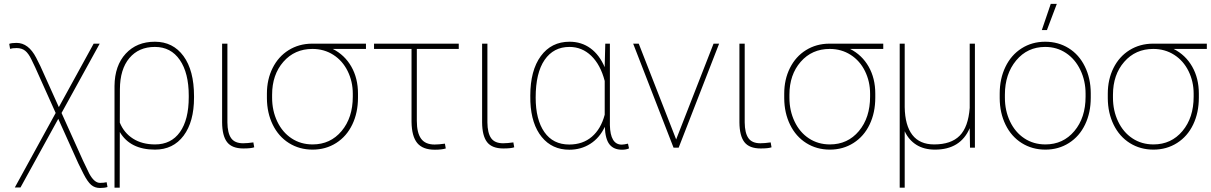

<svg xmlns="http://www.w3.org/2000/svg" viewBox="-20 -750 6148 975"><path d="M64 -532.2Q124.5 -532.2 163.6 -457L185.1 -414.1L278.8 -206.1L455.6 -528.3H486.3L292.5 -176.3L401.9 66.4L433.6 132.3Q459 178.7 487.8 178.7Q506.8 178.7 521.5 175.3L525.9 199.7Q511.2 204.6 487.8 204.6Q461.4 204.6 443.1 189Q424.8 173.3 404.3 133.3L377.4 79.1L275.9 -146.5L84 202.1H55.2L262.7 -176.3L158.2 -409.2L139.6 -447.8Q125 -478.5 107.9 -492.2Q90.8 -505.9 64.5 -505.9Q43 -505.9 31.2 -502L26.9 -527.3Q38.6 -532.2 64 -532.2Z M766.6 -538.1Q858.4 -538.1 911.9 -465.1Q965.3 -392.1 965.3 -261.7V-254.4Q965.3 -131.8 912.4 -61Q859.4 9.8 767.1 9.8Q641.1 9.8 588.4 -79.6L587.9 203.1H561.5V-313.5Q562.5 -417 618.4 -477.5Q674.3 -538.1 766.6 -538.1ZM588.4 -127.4Q609.9 -74.7 656 -45.7Q702.1 -16.6 767.6 -16.6Q849.1 -16.6 893.8 -79.3Q938.5 -142.1 938.5 -256.8V-264.6Q938.5 -379.4 893.1 -445.6Q847.7 -511.7 766.6 -511.7Q684.6 -511.7 637 -455.1Q589.4 -398.4 588.9 -296.9Z M1134.8 -528.3V-128.4Q1135.3 -74.7 1153.6 -48.6Q1171.9 -22.5 1214.4 -22.5Q1235.8 -22.5 1266.6 -26.9L1271 -2Q1254.9 3.9 1215.8 3.9Q1158.2 3.9 1133.3 -28.1Q1108.4 -60.1 1107.9 -128.9V-528.3Z M1838.4 -501.5H1669.9Q1730.5 -470.7 1764.2 -411.6Q1797.9 -352.5 1797.9 -274.4V-254.4Q1797.9 -177.7 1769 -117.7Q1740.2 -57.6 1687.3 -23.9Q1634.3 9.8 1567.4 9.8Q1500.5 9.8 1447.5 -23.4Q1394.5 -56.6 1365.2 -116.5Q1335.9 -176.3 1335.4 -251V-274.4Q1335.4 -346.7 1364.5 -404.8Q1393.6 -462.9 1445.8 -495.4Q1498 -527.8 1563.5 -528.3H1838.4ZM1361.8 -253.9Q1361.8 -188 1387.9 -133.1Q1414.1 -78.1 1460.7 -47.4Q1507.3 -16.6 1567.4 -16.6Q1657.7 -16.6 1714.6 -84.5Q1771.5 -152.3 1771.5 -259.3V-274.4Q1771.5 -335.9 1745.6 -388.7Q1719.7 -441.4 1672.9 -471.4Q1626 -501.5 1566.4 -501.5Q1476.1 -501.5 1418.9 -436Q1361.8 -370.6 1361.8 -269Z M2309.6 -501.5H2096.7V-136.2Q2096.7 -75.7 2118.2 -45.9Q2139.6 -16.1 2187 -16.1Q2207.5 -16.1 2239.3 -20.5L2243.7 3.9Q2223.1 10.3 2188.5 10.3Q2126.5 10.3 2098.6 -23.9Q2070.8 -58.1 2069.8 -130.9V-501.5H1879.4V-528.3H2309.6Z M2455.1 -528.3V-128.4Q2455.6 -74.7 2473.9 -48.6Q2492.2 -22.5 2534.7 -22.5Q2556.2 -22.5 2586.9 -26.9L2591.3 -2Q2575.2 3.9 2536.1 3.9Q2478.5 3.9 2453.6 -28.1Q2428.7 -60.1 2428.2 -128.9V-528.3Z M3077.1 -528.3V-115.2Q3079.1 -15.6 3137.2 -15.6Q3147.9 -15.6 3168.9 -20.5L3174.3 3.4Q3160.6 10.3 3138.7 10.3Q3096.7 10.3 3075.2 -16.6Q3053.7 -43.5 3051.3 -106Q3024.9 -49.8 2977.8 -19.8Q2930.7 10.3 2871.1 10.3Q2783.7 10.3 2731 -54.4Q2678.2 -119.1 2673.3 -232.9L2672.9 -264.6Q2672.9 -392.1 2726.3 -465.1Q2779.8 -538.1 2872.1 -538.1Q2932.6 -538.1 2978.3 -504.9Q3023.9 -471.7 3050.8 -408.7V-417L3053.7 -528.3ZM2700.2 -254.4Q2700.2 -142.6 2744.4 -79.3Q2788.6 -16.1 2870.6 -16.1Q2939.5 -16.1 2985.6 -55.7Q3031.7 -95.2 3050.8 -167.5V-338.9Q3029.3 -421.4 2982.4 -466.6Q2935.5 -511.7 2871.6 -511.7Q2791 -511.7 2745.6 -445.8Q2700.2 -379.9 2700.2 -254.4Z M3413.6 -42 3603.5 -528.3H3631.8L3426.3 0H3400.4L3195.3 -528.3H3223.6Z M3761.7 -528.3V-128.4Q3762.2 -74.7 3780.5 -48.6Q3798.8 -22.5 3841.3 -22.5Q3862.8 -22.5 3893.6 -26.9L3897.9 -2Q3881.8 3.9 3842.8 3.9Q3785.2 3.9 3760.3 -28.1Q3735.4 -60.1 3734.9 -128.9V-528.3Z M4465.3 -501.5H4296.9Q4357.4 -470.7 4391.1 -411.6Q4424.8 -352.5 4424.8 -274.4V-254.4Q4424.8 -177.7 4396 -117.7Q4367.2 -57.6 4314.2 -23.9Q4261.2 9.8 4194.3 9.8Q4127.4 9.8 4074.5 -23.4Q4021.5 -56.6 3992.2 -116.5Q3962.9 -176.3 3962.4 -251V-274.4Q3962.4 -346.7 3991.5 -404.8Q4020.5 -462.9 4072.8 -495.4Q4125 -527.8 4190.4 -528.3H4465.3ZM3988.8 -253.9Q3988.8 -188 4014.9 -133.1Q4041 -78.1 4087.6 -47.4Q4134.3 -16.6 4194.3 -16.6Q4284.7 -16.6 4341.6 -84.5Q4398.4 -152.3 4398.4 -259.3V-274.4Q4398.4 -335.9 4372.6 -388.7Q4346.7 -441.4 4299.8 -471.4Q4252.9 -501.5 4193.4 -501.5Q4103 -501.5 4045.9 -436Q3988.8 -370.6 3988.8 -269Z M4574.2 -528.3V-205.6Q4575.7 -113.3 4613 -64.9Q4650.4 -16.6 4723.6 -16.6Q4809.6 -16.6 4853.3 -60.8Q4897 -105 4904.3 -202.1V-528.3H4930.7V0H4905.8L4904.3 -99.1Q4857.4 9.8 4728 9.8Q4672.4 9.8 4633.5 -14.6Q4594.7 -39.1 4574.2 -83.5V203.1H4548.8V-528.3Z M5056.6 -274.4Q5056.6 -350.1 5085.7 -410.4Q5114.7 -470.7 5167.7 -504.4Q5220.7 -538.1 5287.6 -538.1Q5354 -538.1 5406.7 -505.4Q5459.5 -472.7 5489 -412.6Q5518.6 -352.5 5519 -277.3V-253.9Q5519 -177.7 5490.2 -117.7Q5461.4 -57.6 5408.4 -23.9Q5355.5 9.8 5288.6 9.8Q5221.7 9.8 5168.7 -23.4Q5115.7 -56.6 5086.4 -116.5Q5057.1 -176.3 5056.6 -251ZM5083 -253.9Q5083 -188 5109.1 -133.1Q5135.3 -78.1 5181.9 -47.4Q5228.5 -16.6 5288.6 -16.6Q5378.9 -16.6 5435.8 -84.5Q5492.7 -152.3 5492.7 -259.3V-274.4Q5492.7 -339.4 5466.3 -394.5Q5439.9 -449.7 5393.3 -480.7Q5346.7 -511.7 5287.6 -511.7Q5197.3 -511.7 5140.1 -442.9Q5083 -374 5083 -269.5ZM5315.9 -730.5H5346.7L5296.4 -597.2H5270.5Z M6108.4 -501.5H5939.9Q6000.5 -470.7 6034.2 -411.6Q6067.9 -352.5 6067.9 -274.4V-254.4Q6067.9 -177.7 6039.1 -117.7Q6010.3 -57.6 5957.3 -23.9Q5904.3 9.8 5837.4 9.8Q5770.5 9.8 5717.5 -23.4Q5664.6 -56.6 5635.3 -116.5Q5606 -176.3 5605.5 -251V-274.4Q5605.5 -346.7 5634.5 -404.8Q5663.6 -462.9 5715.8 -495.4Q5768.1 -527.8 5833.5 -528.3H6108.4ZM5631.8 -253.9Q5631.8 -188 5658 -133.1Q5684.1 -78.1 5730.7 -47.4Q5777.3 -16.6 5837.4 -16.6Q5927.7 -16.6 5984.6 -84.5Q6041.5 -152.3 6041.5 -259.3V-274.4Q6041.5 -335.9 6015.6 -388.7Q5989.7 -441.4 5942.9 -471.4Q5896 -501.5 5836.4 -501.5Q5746.1 -501.5 5689 -436Q5631.8 -370.6 5631.8 -269Z"/></svg>

Font: Roboto Thin
Style: Regular
Weight: 250
Designer: Google
Version: Version 2.134; 2016